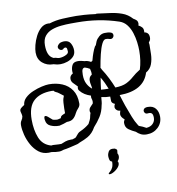

<svg xmlns="http://www.w3.org/2000/svg" viewBox="-106 -729 1033 1123"><g transform="rotate(-10 410.5 -168.0)"><path d="M186 123Q164 123 142 118Q138 118 133.5 118.5Q129 119 125 119Q91 119 66.5 100Q42 81 25.5 51.5Q9 22 1 -10Q-7 -42 -7 -67Q-7 -84 0.5 -94.5Q8 -105 10 -118Q9 -130 6.5 -138Q4 -146 4 -152Q4 -159 10 -165Q16 -171 32 -181Q34 -205 52.5 -222.5Q71 -240 98 -251.5Q125 -263 151.5 -269Q178 -275 195 -275Q238 -275 273.5 -260Q309 -245 330 -214Q351 -183 351 -134Q351 -119 339.5 -107Q328 -95 321 -81Q312 -62 299 -51Q286 -40 263 -40H261Q251 -36 240 -32.5Q229 -29 219 -27Q215 -25 211 -26H207Q185 -26 162 -36Q139 -46 136 -72Q135 -75 135 -78Q135 -81 135 -83Q135 -96 142 -96Q148 -96 156.5 -89Q165 -82 172.5 -75Q180 -68 182 -67Q187 -66 193.5 -64.5Q200 -63 207 -63Q212 -63 230 -68Q230 -80 248 -87L253 -89L259 -92V-95Q259 -103 259 -120Q259 -137 260.5 -154Q262 -171 264 -177L270 -194Q260 -201 248.5 -210.5Q237 -220 226 -224Q219 -227 216 -233Q213 -233 210.5 -233.5Q208 -234 205 -234Q135 -234 97.5 -199.5Q60 -165 60 -88Q60 -27 78.5 19.5Q97 66 146 80Q150 80 152.5 79.5Q155 79 157 79Q167 79 174 80Q181 81 191 81H207Q218 76 232.5 71Q247 66 266 66H277Q281 64 284.5 63Q288 62 292 61Q298 57 300 54L304 49Q308 44 314 37.5Q320 31 330 27Q361 13 383 -6Q389 -17 394 -27.5Q399 -38 401 -51Q402 -54 403 -59Q404 -64 406 -68Q405 -70 404 -73Q403 -76 403 -79Q403 -92 410 -100Q417 -108 421 -112L428 -119Q429 -123 429.5 -125.5Q430 -128 430 -131Q430 -141 427 -148Q424 -155 426 -167Q407 -173 391 -183Q375 -193 363 -208Q358 -213 358 -222Q358 -225 358.5 -227.5Q359 -230 360 -233L358 -235Q348 -246 336.5 -257Q325 -268 325 -284Q325 -303 344 -313Q344 -317 343.5 -320Q343 -323 343 -327Q343 -347 351.5 -363Q360 -379 385 -379Q395 -379 405 -377Q415 -375 425 -372Q442 -372 461 -361Q462 -362 466 -364L470 -367Q471 -373 477 -392Q483 -411 491 -430Q499 -449 505 -452L514 -475Q520 -488 535 -501Q550 -514 569 -514Q579 -514 587 -513.5Q595 -513 604 -510Q617 -506 617 -493Q617 -484 610 -477.5Q603 -471 592 -474Q581 -478 569 -478Q556 -478 545 -455.5Q534 -433 525 -396Q516 -359 509 -317L511 -314Q513 -312 513.5 -310Q514 -308 515 -306Q533 -279 548.5 -248Q564 -217 575 -189Q617 -190 641.5 -202Q666 -214 686 -232Q706 -250 734 -267Q742 -292 746 -320Q750 -348 750 -377Q750 -400 746.5 -428Q743 -456 734 -484Q725 -512 708.5 -533.5Q692 -555 666 -564Q606 -584 545.5 -593.5Q485 -603 421 -603H383Q355 -603 325 -600Q295 -597 269.5 -587.5Q244 -578 228 -558Q212 -538 212 -503Q212 -472 220.5 -451.5Q229 -431 249 -422Q255 -422 260.5 -421Q266 -420 271 -418L274 -417Q276 -417 278.5 -416.5Q281 -416 284 -416Q292 -416 304.5 -419Q317 -422 327.5 -428.5Q338 -435 338 -445Q338 -451 336.5 -460.5Q335 -470 326 -470Q323 -470 321 -469Q319 -468 318 -468Q313 -460 303 -460Q296 -460 290 -466Q284 -472 284 -479Q284 -485 288 -490Q297 -502 308 -504.5Q319 -507 326 -507Q353 -507 364 -487.5Q375 -468 375 -445Q375 -422 360 -407.5Q345 -393 324 -386Q303 -379 284 -379Q272 -379 261.5 -381Q251 -383 242 -386H239Q204 -386 177.5 -408.5Q151 -431 151 -471Q151 -489 157.5 -515Q164 -541 177 -566.5Q190 -592 209 -609Q228 -626 253 -626Q259 -626 262 -625Q299 -637 341.5 -639Q384 -641 421 -641Q438 -641 468.5 -639Q499 -637 535 -632Q541 -634 546 -633Q581 -628 618 -623.5Q655 -619 689 -607Q723 -595 748 -567Q759 -561 766 -554Q773 -547 773 -533Q773 -530 772 -527.5Q771 -525 770 -523L772 -522Q783 -516 790.5 -508Q798 -500 798 -486Q798 -485 798 -482Q798 -479 797 -477Q808 -476 816.5 -468Q825 -460 825 -441Q825 -432 821.5 -425.5Q818 -419 813 -413Q815 -407 815 -401Q815 -375 814 -344Q813 -313 803 -286Q793 -259 767 -244Q736 -142 592 -141L595 -131Q599 -119 603.5 -104Q608 -89 614 -72Q615 -71 615 -70Q615 -69 616 -67Q627 -36 639.5 -4.5Q652 27 665 47L671 56Q682 60 692.5 64.5Q703 69 709 73L712 75Q737 74 751.5 59.5Q766 45 766 24Q766 4 758.5 -2.5Q751 -9 735 -7Q725 -6 719.5 -12Q714 -18 714 -25Q714 -31 718.5 -36.5Q723 -42 731 -43Q734 -44 737 -44Q740 -44 743 -44Q772 -44 787.5 -25Q803 -6 803 24Q803 62 776 87.5Q749 113 709 113Q688 113 673.5 105.5Q659 98 648 87Q626 77 607.5 64Q589 51 589 25Q589 19 591 14Q593 9 596 4Q575 -13 575 -29Q575 -36 580 -51H579Q567 -51 558.5 -59Q550 -67 550 -77Q550 -86 556 -95Q537 -103 536.5 -115.5Q536 -128 536 -142Q510 -142 484 -148Q483 -132 481.5 -119.5Q480 -107 478 -102Q471 -63 453 -35Q435 -7 412 18Q403 35 390.5 48Q378 61 364 69Q343 81 313 92Q300 100 281 103Q264 107 247 111Q230 115 214 117Q208 119 201 121Q194 123 186 123ZM440 -206Q440 -216 437 -228.5Q434 -241 434 -254Q434 -264 438 -272.5Q442 -281 452 -287Q453 -297 451.5 -305.5Q450 -314 448 -322Q441 -326 434 -329.5Q427 -333 419 -335Q409 -335 404.5 -326.5Q400 -318 400 -294Q400 -263 411 -241.5Q422 -220 440 -206ZM535 -189Q528 -207 519.5 -225Q511 -243 500 -261Q497 -243 494.5 -225.5Q492 -208 490 -191Q501 -190 512.5 -189.5Q524 -189 535 -189ZM456 305Q449 305 449 301Q449 298 458 291Q468 283 474.5 269.5Q481 256 481 234Q470 232 467 221.5Q464 211 464 198Q464 188 471 174.5Q478 161 495 161Q503 161 508 162Q513 163 517 168Q522 168 522 175Q522 179 521 183.5Q520 188 520 193Q525 200 525 209Q525 226 513 238Q517 243 517 250Q517 264 503 278.5Q489 293 471 301Q462 305 456 305Z"/></g></svg>

Font: RU Serius
Style: Regular
Weight: 400
Designer: Robert E. Leuschke
Foundry: Robert E. Leuschke
Version: Version 1.011; ttfautohint (v1.8.3)